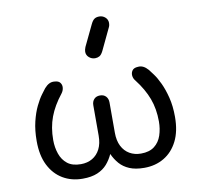

<svg xmlns="http://www.w3.org/2000/svg" viewBox="-91 -949 1093 1050"><g transform="rotate(-10 456.0 -424.0)"><path d="M285 5Q223 5 175 -23.5Q127 -52 99.5 -106.5Q72 -161 72 -241Q72 -301 83.5 -348.5Q95 -396 112 -431Q129 -466 145 -487.5Q161 -509 168 -518Q181 -533 195 -540Q209 -547 225 -545Q247 -544 256 -531.5Q265 -519 263 -503Q261 -487 251 -474Q205 -416 183.5 -358.5Q162 -301 162 -231Q162 -190 174.5 -154Q187 -118 214.5 -96.5Q242 -75 289 -75Q325 -75 352.5 -91Q380 -107 395.5 -137.5Q411 -168 411 -212V-380Q411 -401 423 -414Q435 -427 456 -427Q477 -427 489 -414Q501 -401 501 -380V-212Q501 -168 516.5 -137.5Q532 -107 559.5 -91Q587 -75 623 -75Q669 -75 697 -96.5Q725 -118 737 -154Q749 -190 749 -231Q749 -301 727.5 -358.5Q706 -416 661 -474Q650 -487 648.5 -503Q647 -519 656 -531.5Q665 -544 687 -545Q703 -547 717 -540Q731 -533 744 -518Q751 -509 767 -487.5Q783 -466 799.5 -431Q816 -396 828 -348.5Q840 -301 840 -241Q840 -161 812.5 -106.5Q785 -52 737 -23.5Q689 5 627 5Q578 5 545 -9Q512 -23 491 -47Q470 -71 456 -102Q442 -71 421 -47Q400 -23 367 -9Q334 5 285 5ZM466 -632Q447 -632 432.5 -644.5Q418 -657 418 -676Q418 -682 419.5 -688Q421 -694 424 -702L480 -819Q489 -838 499.5 -845.5Q510 -853 527 -853Q546 -853 560 -840.5Q574 -828 574 -809Q574 -804 573 -798Q572 -792 569 -786L511 -664Q501 -644 490 -638Q479 -632 466 -632Z"/></g></svg>

Font: Comfortaa SemiBold
Style: Regular
Weight: 600
Designer: Johan Aakerlund
Foundry: Johan Aakerlund
Version: Version 3.104; ttfautohint (v1.8.1.43-b0c9)